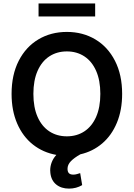

<svg xmlns="http://www.w3.org/2000/svg" viewBox="-20 -904 784 1126"><path d="M451.2 1Q415.5 21 395.8 41.3Q376 61.5 376 85.9Q376 103 384 111.6Q392.1 120.1 410.2 120.1Q420.9 120.1 431.6 116.9Q442.4 113.8 450.2 111.3L461.9 181.6Q427.2 202.1 384.8 202.1Q339.4 202.1 309.8 178.2Q280.3 154.3 275.4 110.4Q274.4 105.5 274.4 94.7Q274.4 70.8 283.4 47.4Q292.5 23.9 310.5 4.4Q232.9 -9.3 173.6 -55.9Q114.3 -102.5 81.1 -178.7Q47.9 -254.9 47.9 -353.5Q47.9 -465.3 89.8 -547.4Q131.8 -629.4 205.3 -673.1Q278.8 -716.8 372.1 -716.8Q465.3 -716.8 538.8 -673.1Q612.3 -629.4 654.3 -547.4Q696.3 -465.3 696.3 -353.5Q696.3 -258.3 665.5 -184.1Q634.8 -109.9 579.3 -62.7Q523.9 -15.6 451.2 1ZM372.1 -602.5Q314 -602.5 269.5 -573.5Q225.1 -544.4 200.4 -488.5Q175.8 -432.6 175.8 -353.5Q175.8 -274.4 200.4 -218.5Q225.1 -162.6 269.5 -133.5Q314 -104.5 372.1 -104.5Q430.2 -104.5 474.6 -133.5Q519 -162.6 543.7 -218.5Q568.4 -274.4 568.4 -353.5Q568.4 -432.6 543.7 -488.5Q519 -544.4 474.6 -573.5Q430.2 -602.5 372.1 -602.5ZM538.1 -807.6H206.1V-883.8H538.1Z"/></svg>

Font: Pretendard Std SemiBold
Style: Regular
Weight: 600
Designer: Base glyphs from Inter by Rasmus Andersson; Hangeul glyphs from Noto Sans CJK(Source Han Sans) by Jang Soo-young and Kan
Foundry: Kil Hyung-jin
Version: Version 1.309